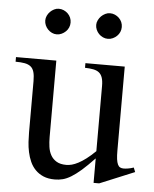

<svg xmlns="http://www.w3.org/2000/svg" viewBox="-50 -691 600 748"><g transform="rotate(5 250.5 -317.0)"><path d="M365.7 14.6H343.8V-81.1Q315.4 -51.3 294.2 -32.7Q272.9 -14.2 255.6 -3.7Q238.3 6.8 223.1 10.7Q208 14.6 191.9 14.6Q166 14.6 147.2 6.6Q128.4 -1.5 115.5 -14.9Q102.5 -28.3 94.7 -45.9Q86.9 -63.5 82.8 -82.8Q78.6 -102.1 77.4 -122.1Q76.2 -142.1 76.2 -159.7V-359.9Q76.2 -381.8 72.3 -395.5Q68.4 -409.2 59.3 -416.5Q50.3 -423.8 35.6 -426.5Q21 -429.2 0 -429.2V-447.3H157.7V-147.9Q157.7 -128.9 160.2 -110.6Q162.6 -92.3 170.7 -77.9Q178.7 -63.5 193.4 -54.7Q208 -45.9 231.9 -45.9Q241.7 -45.9 253.2 -48.8Q264.6 -51.8 278.6 -59.1Q292.5 -66.4 308.6 -78.6Q324.7 -90.8 343.8 -109.4V-363.8Q343.8 -384.3 339.6 -396.7Q335.4 -409.2 326.7 -416.3Q317.9 -423.3 304.2 -426Q290.5 -428.7 271.5 -429.2V-447.3H425.3V-118.7Q425.3 -98.6 427 -85.7Q428.7 -72.8 432.4 -64.9Q436 -57.1 441.9 -54.2Q447.8 -51.3 455.6 -51.3Q462.4 -51.3 473.1 -53Q483.9 -54.7 494.6 -58.6L501.5 -41.5ZM200.2 -599.6Q200.2 -589.4 196.3 -580.3Q192.4 -571.3 185.3 -564.5Q178.2 -557.6 169.2 -553.5Q160.2 -549.3 149.9 -549.3Q140.1 -549.3 131.3 -553.5Q122.6 -557.6 115.7 -564.7Q108.9 -571.8 105 -580.8Q101.1 -589.8 101.1 -599.6Q101.1 -608.9 105.2 -617.9Q109.4 -627 116.2 -633.8Q123 -640.6 131.8 -645Q140.6 -649.4 149.9 -649.4Q160.2 -649.4 169.2 -645.5Q178.2 -641.6 185.3 -634.8Q192.4 -627.9 196.3 -618.9Q200.2 -609.9 200.2 -599.6ZM400.4 -599.6Q400.4 -589.4 396.5 -580.3Q392.6 -571.3 385.5 -564.5Q378.4 -557.6 369.4 -553.5Q360.4 -549.3 350.1 -549.3Q339.8 -549.3 330.8 -553.5Q321.8 -557.6 314.9 -564.7Q308.1 -571.8 304.2 -580.8Q300.3 -589.8 300.3 -599.6Q300.3 -608.9 304.7 -617.9Q309.1 -627 315.9 -633.8Q322.8 -640.6 331.8 -645Q340.8 -649.4 350.1 -649.4Q360.4 -649.4 369.4 -645.5Q378.4 -641.6 385.5 -634.8Q392.6 -627.9 396.5 -618.9Q400.4 -609.9 400.4 -599.6Z"/></g></svg>

Font: Doulos SIL Compact
Style: Regular
Weight: 400
Designer: Walt Agee, Victor Gaultney, Peter Martin, Debbi Hosken
Foundry: SIL International
Version: Version 4.110; 2011; Maintenance release ; LnSpcTght